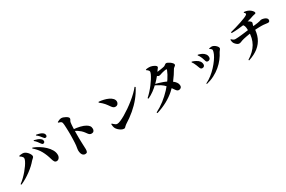

<svg xmlns="http://www.w3.org/2000/svg" viewBox="151 -2263 5638 3786"><g transform="rotate(-30 2970.0 -370.5)"><path d="M797 -538Q784 -538 773.5 -547Q763 -556 752 -573Q738 -594 717.5 -621Q697 -648 661 -679L670 -692Q713 -682 749 -668Q785 -654 809 -632Q825 -618 830.5 -604.5Q836 -591 836 -577Q836 -561 825 -549.5Q814 -538 797 -538ZM10 -70Q59 -106 106 -151.5Q153 -197 193 -244.5Q233 -292 264 -337Q295 -382 312.5 -418.5Q330 -455 330 -476Q330 -491 321.5 -504.5Q313 -518 299 -530.5Q285 -543 264 -554L267 -568Q283 -572 306 -575Q329 -578 349 -577Q377 -577 403.5 -561Q430 -545 451 -521.5Q472 -498 484.5 -474Q497 -450 497 -431Q497 -410 477 -394.5Q457 -379 439 -359Q408 -321 362.5 -278.5Q317 -236 261 -194.5Q205 -153 144 -116.5Q83 -80 21 -54ZM860 -107Q826 -106 809.5 -131Q793 -156 782 -196Q753 -304 703 -396Q653 -488 562 -565L573 -579Q640 -554 704 -514.5Q768 -475 820 -425.5Q872 -376 903.5 -321.5Q935 -267 936 -211Q938 -184 928 -160.5Q918 -137 900.5 -122.5Q883 -108 860 -107ZM895 -617Q880 -617 869.5 -627Q859 -637 845 -656Q832 -673 813 -696Q794 -719 753 -751L761 -763Q805 -756 840 -744.5Q875 -733 896 -717Q915 -703 923 -687.5Q931 -672 931 -655Q931 -638 921.5 -627.5Q912 -617 895 -617Z M1414 54Q1386 54 1366 37Q1346 20 1336 -11Q1326 -42 1326 -84Q1326 -105 1331 -126.5Q1336 -148 1340 -182Q1343 -210 1345 -245.5Q1347 -281 1348 -318Q1349 -355 1349.5 -387Q1350 -419 1350 -440Q1350 -471 1349 -509Q1348 -547 1346.5 -583.5Q1345 -620 1343 -650Q1341 -680 1337 -697Q1332 -722 1309.5 -733Q1287 -744 1259 -751L1258 -765Q1280 -777 1306 -787.5Q1332 -798 1356 -798Q1375 -798 1400 -789.5Q1425 -781 1449 -767.5Q1473 -754 1488 -739Q1503 -724 1503 -711Q1503 -695 1497 -684Q1491 -673 1484 -661Q1477 -649 1474 -630Q1471 -609 1468.5 -582Q1466 -555 1465 -522.5Q1464 -490 1463 -453Q1462 -407 1461.5 -363Q1461 -319 1461.5 -277Q1462 -235 1463.5 -197.5Q1465 -160 1466 -129Q1467 -89 1468.5 -63.5Q1470 -38 1470 -28Q1470 16 1458.5 35Q1447 54 1414 54ZM1727 -234Q1700 -234 1684 -244.5Q1668 -255 1654 -274Q1640 -293 1621.5 -318Q1603 -343 1572 -372Q1548 -394 1517 -414.5Q1486 -435 1438 -456V-488Q1522 -483 1596 -465Q1670 -447 1715 -420Q1751 -399 1771.5 -373Q1792 -347 1792 -302Q1792 -275 1775 -254.5Q1758 -234 1727 -234Z M2327 3Q2296 3 2264 -15Q2232 -33 2207.5 -57Q2183 -81 2172 -102Q2162 -121 2156 -148.5Q2150 -176 2150 -200L2164 -208Q2174 -198 2189.5 -183.5Q2205 -169 2223 -158Q2241 -147 2259 -147Q2288 -147 2337.5 -168Q2387 -189 2448.5 -225Q2510 -261 2577 -307.5Q2644 -354 2708.5 -406Q2773 -458 2827 -510.5Q2881 -563 2916 -609L2934 -597Q2878 -487 2799.5 -390.5Q2721 -294 2622 -210Q2523 -126 2406 -54Q2389 -43 2376.5 -30Q2364 -17 2353.5 -7Q2343 3 2327 3ZM2398 -457Q2370 -457 2351.5 -471Q2333 -485 2314 -513Q2296 -538 2281 -559Q2266 -580 2249 -600Q2232 -620 2208 -643Q2184 -666 2147 -694L2156 -709Q2209 -705 2265 -692Q2321 -679 2367.5 -657Q2414 -635 2442.5 -603.5Q2471 -572 2471 -531Q2471 -501 2450.5 -479Q2430 -457 2398 -457Z M3040 46Q3145 -7 3239 -80Q3333 -153 3411.5 -237.5Q3490 -322 3548 -409Q3606 -496 3637 -576Q3645 -596 3624 -596Q3613 -596 3588.5 -591.5Q3564 -587 3539.5 -580.5Q3515 -574 3501 -569Q3485 -564 3472.5 -559.5Q3460 -555 3444 -555Q3432 -555 3412.5 -570Q3393 -585 3371 -603L3391 -642Q3407 -640 3417.5 -639.5Q3428 -639 3438 -639Q3450 -639 3476 -642Q3502 -645 3532 -649.5Q3562 -654 3587 -659Q3612 -664 3622 -667Q3640 -675 3656 -689Q3672 -703 3690 -703Q3702 -703 3724 -692.5Q3746 -682 3769 -665.5Q3792 -649 3808 -630Q3824 -611 3824 -594Q3824 -581 3812.5 -570.5Q3801 -560 3787.5 -550.5Q3774 -541 3767 -529Q3706 -423 3636 -332.5Q3566 -242 3481 -167.5Q3396 -93 3290 -35Q3184 23 3050 65ZM3649 -117Q3627 -116 3612.5 -126Q3598 -136 3583 -156.5Q3568 -177 3545.5 -209.5Q3523 -242 3484 -288Q3436 -344 3384.5 -376Q3333 -408 3275 -437L3290 -458Q3323 -450 3366.5 -437Q3410 -424 3457 -407Q3504 -390 3545 -368Q3587 -346 3624.5 -318Q3662 -290 3685.5 -257.5Q3709 -225 3711 -187Q3713 -156 3694.5 -137Q3676 -118 3649 -117ZM3027 -287Q3073 -328 3117.5 -377Q3162 -426 3201 -477.5Q3240 -529 3269.5 -576Q3299 -623 3316 -660Q3333 -697 3333 -717Q3333 -731 3317.5 -748.5Q3302 -766 3278 -780L3280 -792Q3295 -796 3311 -799Q3327 -802 3353 -801Q3390 -801 3426 -788Q3462 -775 3485.5 -758Q3509 -741 3509 -727Q3509 -711 3501 -703Q3493 -695 3479 -675Q3445 -622 3398 -564.5Q3351 -507 3294.5 -452Q3238 -397 3174 -350Q3110 -303 3039 -270Z M4174 41Q4246 7 4311.5 -44.5Q4377 -96 4432 -155.5Q4487 -215 4528.5 -273.5Q4570 -332 4592.5 -383Q4615 -434 4615 -467Q4615 -481 4601.5 -494Q4588 -507 4567 -518L4568 -529Q4579 -532 4596 -534.5Q4613 -537 4626 -538Q4647 -538 4669.5 -527.5Q4692 -517 4711 -500.5Q4730 -484 4742 -466Q4754 -448 4754 -432Q4754 -416 4738.5 -400Q4723 -384 4714 -367Q4681 -300 4630.5 -234Q4580 -168 4512.5 -111Q4445 -54 4362 -11Q4279 32 4182 55ZM4259 -259Q4236 -259 4224.5 -274.5Q4213 -290 4205.5 -314.5Q4198 -339 4186 -366Q4173 -400 4159.5 -424Q4146 -448 4132 -465L4141 -477Q4164 -471 4185.5 -461.5Q4207 -452 4220 -445Q4266 -423 4291.5 -389Q4317 -355 4317 -314Q4317 -291 4302.5 -275Q4288 -259 4259 -259ZM4426 -322Q4401 -322 4391 -336Q4381 -350 4375.5 -374Q4370 -398 4357 -429Q4352 -444 4342.5 -462.5Q4333 -481 4323 -498.5Q4313 -516 4304 -523L4313 -535Q4337 -528 4357.5 -522Q4378 -516 4399 -505Q4438 -484 4461 -453Q4484 -422 4484 -380Q4484 -352 4466 -337Q4448 -322 4426 -322Z M5126 54Q5202 7 5256.5 -46Q5311 -99 5345.5 -159Q5380 -219 5396.5 -288.5Q5413 -358 5413 -438Q5413 -480 5409 -512Q5405 -544 5394.5 -566.5Q5384 -589 5362 -601L5451 -626Q5485 -617 5510 -602.5Q5535 -588 5548.5 -573.5Q5562 -559 5562 -550Q5562 -536 5557.5 -526Q5553 -516 5548 -500.5Q5543 -485 5542 -453Q5541 -322 5496.5 -220.5Q5452 -119 5362 -47Q5272 25 5135 69ZM5131 -316Q5114 -316 5093 -329.5Q5072 -343 5054.5 -363Q5037 -383 5030 -399Q5019 -425 5017 -468L5031 -473Q5056 -448 5074 -439Q5092 -430 5113 -430Q5139 -430 5177 -433Q5215 -436 5257.5 -440.5Q5300 -445 5340.5 -450.5Q5381 -456 5412.5 -460Q5444 -464 5460 -466Q5504 -471 5537 -474.5Q5570 -478 5596.5 -481Q5623 -484 5644 -487Q5676 -492 5694.5 -496.5Q5713 -501 5722.5 -505Q5732 -509 5737 -509Q5770 -509 5801 -499Q5832 -489 5851.5 -472Q5871 -455 5871 -433Q5871 -406 5858.5 -396Q5846 -386 5826 -386Q5808 -386 5768.5 -392.5Q5729 -399 5685 -399Q5657 -399 5631 -398.5Q5605 -398 5579 -396.5Q5553 -395 5527 -393.5Q5501 -392 5475 -389Q5445 -386 5407 -380Q5369 -374 5330 -367Q5291 -360 5259.5 -352.5Q5228 -345 5212 -339Q5191 -331 5172.5 -323.5Q5154 -316 5131 -316ZM5101 -591Q5161 -606 5228 -625.5Q5295 -645 5356.5 -666Q5418 -687 5463.5 -705.5Q5509 -724 5525 -738Q5541 -750 5539.5 -762.5Q5538 -775 5512 -798L5522 -810Q5569 -805 5596 -794.5Q5623 -784 5647 -768Q5669 -753 5689.5 -729.5Q5710 -706 5710 -687Q5710 -674 5697.5 -669Q5685 -664 5668.5 -662Q5652 -660 5638 -655Q5600 -642 5568.5 -632Q5537 -622 5508 -615Q5479 -608 5444 -601Q5421 -597 5370.5 -589.5Q5320 -582 5251.5 -576Q5183 -570 5106 -570Z"/></g></svg>

Font: Noto Serif TC ExtraBold
Style: Regular
Weight: 800
Designer: Ryoko NISHIZUKA 西塚涼子 (kana & ideographs); Frank Grießhammer (Latin, Greek & Cyrillic); Wenlong ZHANG 张文龙 (bopomofo); San
Foundry: Adobe
Version: Version 2.002-H1;hotconv 1.1.0;makeotfexe 2.6.0